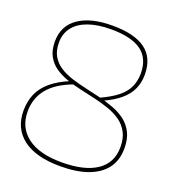

<svg xmlns="http://www.w3.org/2000/svg" viewBox="-132 -810 828 921"><g transform="rotate(20 282.0 -350.0)"><path d="M341 -362Q397 -387 430 -413.5Q463 -440 477 -471.5Q491 -503 491 -540Q491 -617 440 -654Q389 -691 286 -691Q218 -691 170 -674Q122 -657 96.5 -624.5Q71 -592 71 -546Q71 -505 87 -477.5Q103 -450 130 -432.5Q157 -415 192.5 -403.5Q228 -392 267 -383.5Q306 -375 344.5 -365.5Q383 -356 418.5 -342.5Q454 -329 481 -308Q508 -287 524 -255Q540 -223 540 -176Q540 -115 509.5 -74Q479 -33 421 -11.5Q363 10 279 10Q155 10 89 -40Q23 -90 23 -181Q23 -228 39.5 -266.5Q56 -305 92.5 -336Q129 -367 187 -391L209 -382Q124 -351 83.5 -301.5Q43 -252 43 -184Q43 -102 104 -56Q165 -10 279 -10Q395 -10 457.5 -52Q520 -94 520 -175Q520 -219 504 -249Q488 -279 461 -298.5Q434 -318 398.5 -330.5Q363 -343 324 -352Q285 -361 246.5 -369.5Q208 -378 172.5 -390.5Q137 -403 110 -422Q83 -441 67 -470.5Q51 -500 51 -544Q51 -624 113 -667Q175 -710 286 -710Q398 -710 454.5 -668.5Q511 -627 511 -541Q511 -501 496 -467.5Q481 -434 448 -406Q415 -378 361 -354Z"/></g></svg>

Font: Georama ExtraCondensed Thin Thin
Style: Regular
Weight: 250
Version: Version 1.001